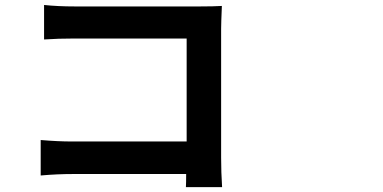

<svg xmlns="http://www.w3.org/2000/svg" viewBox="-20 -730 1540 772"><path d="M873 22.5H727.5Q728.5 6.8 728.5 -30.3H273.4Q210 -30.3 143.6 -24.4V-167Q213.9 -161.1 268.6 -161.1H730.5V-575.2H281.2Q213.9 -575.2 157.2 -571.3V-710Q212.9 -704.1 281.2 -704.1H784.2Q838.9 -704.1 872.1 -706.1Q869.1 -635.7 869.1 -614.3V-95.7Q869.1 -38.1 873 22.5Z"/></svg>

Font: Bpmf Zihi Sans Bold
Style: Bold
Weight: 700
Foundry: But Ko
Version: Version 1.320